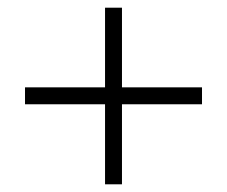

<svg xmlns="http://www.w3.org/2000/svg" viewBox="-20 -479 590 499"><path d="M505 -252V-208H297V0H253V-208H45V-252H253V-459H297V-252Z"/></svg>

Font: EauTestInfant Semilight
Style: Italic
Weight: 300
Italic angle: -12°
Designer: Christian Thalmann (Catharsis Fonts)
Version: Version 0.001;PS 000.001;hotconv 1.0.88;makeotf.lib2.5.64775